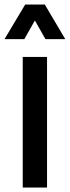

<svg xmlns="http://www.w3.org/2000/svg" viewBox="-48 -833 310 853"><path d="M53 0V-580H161V0ZM-28 -659 64 -813H151L242 -659H154L107 -742L60 -659Z"/></svg>

Font: Orbitron Medium
Style: Regular
Weight: 500
Designer: Matt McInerney
Foundry: The League of Moveable Type
Version: Version 2.001